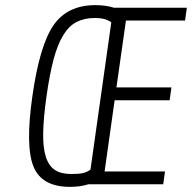

<svg xmlns="http://www.w3.org/2000/svg" viewBox="-20 -717 747 747"><path d="M351 -697Q242 -697 188 -618.5Q134 -540 106 -343Q78 -147 110.5 -68.5Q143 10 252 10Q272 10 290 7.5Q308 5 324 0H615L622 -50H387L426 -327H640L647 -377H433L470 -637H700L707 -687H423Q408 -692 389.5 -694.5Q371 -697 351 -697ZM257 -40Q218 -40 194 -55.5Q170 -71 158.5 -106.5Q147 -142 148 -200Q149 -258 161 -343Q173 -428 188.5 -486Q204 -544 226 -580Q248 -616 278 -631.5Q308 -647 349 -647Q370 -647 385.5 -643Q401 -639 413 -630L332 -57Q318 -47 302 -43.5Q286 -40 257 -40Z"/></svg>

Font: Secuela Light
Style: Italic
Weight: 300
Italic angle: -8°
Designer: Fernando Haro
Foundry: deFharo
Version: Version 1.708